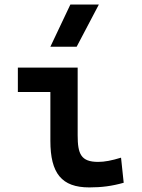

<svg xmlns="http://www.w3.org/2000/svg" viewBox="-20 -815 626 845"><path d="M373 9.8C427.7 9.8 472.7 3.9 524.4 -10.7L512.7 -121.1C471.2 -108.4 440.4 -102.5 412.1 -102.5C335.9 -102.5 321.8 -137.7 321.8 -219.7V-517.6H58.6V-410.2H201.7V-195.3C201.7 -51.8 251.5 9.8 373 9.8ZM201.7 -609.4H317.4L415 -794.9H289.6Z"/></svg>

Font: Cascadia Mono SemiBold
Style: Regular
Weight: 600
Monospace: yes
Designer: Aaron Bell
Foundry: Saja Typeworks
Version: Version 2404.023